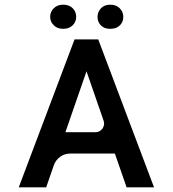

<svg xmlns="http://www.w3.org/2000/svg" viewBox="-20 -799 737 819"><path d="M396 -727Q396 -748 410.5 -763.5Q425 -779 450.5 -779Q476 -779 491 -763.5Q506 -748 506 -727Q506 -705 491 -690.5Q476 -676 450.5 -676Q425 -676 410.5 -690.5Q396 -705 396 -727ZM399 -631 637 0H520L470 -144H280Q256 -144 237 -130.5Q218 -117 210 -95L177 0H60L298 -631ZM387 -235Q406 -235 417 -250.5Q428 -266 422 -284L349 -495L259 -235ZM249 -676Q225 -676 209.5 -691Q194 -706 194 -727Q194 -749 209.5 -764Q225 -779 249 -779Q275 -779 290 -764Q305 -749 305 -727Q305 -706 290 -691Q275 -676 249 -676Z"/></svg>

Font: Placeholder Sans Medium
Style: Regular
Weight: 500
Designer: The Branx Europe S.L
Version: Version 1.006;Fontself Maker 3.5.7